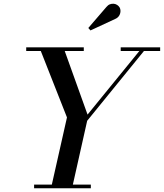

<svg xmlns="http://www.w3.org/2000/svg" viewBox="-20 -1002 872 1022"><path d="M251.5 0 336.5 -377 189.5 -750H317.5L446 -392L736 -748H760.5L444 -359L363.5 0ZM161.5 0V-19.5H463.5V0ZM119.5 -730.5V-750H426V-730.5ZM622.5 -730.5V-750H832.5V-730.5ZM461.5 -840 450 -853 546.5 -965Q555 -975.5 565.2 -979.2Q575.5 -983 585.5 -982Q595.5 -981 603.5 -975.8Q611.5 -970.5 616 -963.5Q622 -953.5 621.2 -940.8Q620.5 -928 613.5 -917.5Q606.5 -907 594 -901.5Z"/></svg>

Font: Bodoni Moda 11pt Medium
Style: Italic
Weight: 500
Italic angle: -13°
Designer: Owen Earl
Foundry: indestructible type
Version: Version 2.004